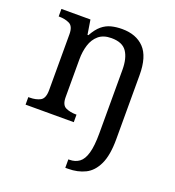

<svg xmlns="http://www.w3.org/2000/svg" viewBox="-141 -657 917 1007"><g transform="rotate(20 317.5 -153.0)"><path d="M337 240V193H343Q375 193 397.5 176.5Q420 160 431.5 119.5Q443 79 443 9V-345Q443 -410 418.5 -446Q394 -482 333 -482Q288 -482 261.5 -459.5Q235 -437 223.5 -400Q212 -363 212 -320V-109Q212 -65 236.5 -53.5Q261 -42 294 -42H297V0H28V-42H36Q70 -42 94 -54.5Q118 -67 118 -114V-426Q118 -470 93.5 -482Q69 -494 36 -494H33V-536H195L208 -455H213Q234 -493 257.5 -512.5Q281 -532 309 -539Q337 -546 369 -546Q448 -546 492.5 -499.5Q537 -453 537 -350V8Q537 97 513 148Q489 199 447.5 219.5Q406 240 352 240Z"/></g></svg>

Font: Noto Serif Khojki
Style: Regular
Weight: 400
Designer: Juan Bruce
Version: Version 2.002